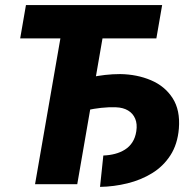

<svg xmlns="http://www.w3.org/2000/svg" viewBox="-20 -731 764 762"><path d="M267.6 -280.3 279.3 -409.7Q308.1 -417.5 337.6 -423.8Q367.2 -430.2 397.2 -433.6Q427.2 -437 457 -437Q523.9 -436 579.1 -412.6Q634.3 -389.2 665 -341.6Q695.8 -293.9 689.9 -220.7Q684.6 -158.2 656.2 -114.5Q627.9 -70.8 583.7 -43.7Q539.6 -16.6 485.8 -3.4Q432.1 9.8 377 10.7L390.1 -113.8Q414.6 -114.7 436.3 -120.4Q458 -126 475.8 -137.2Q493.7 -148.4 505.4 -166.5Q517.1 -184.6 521 -210.4Q525.4 -238.8 516.6 -259.8Q507.8 -280.8 488.3 -292.5Q468.8 -304.2 440.4 -305.2Q410.6 -306.2 381.8 -303Q353 -299.8 324.5 -293.7Q295.9 -287.6 267.6 -280.3ZM409.7 -710.9 286.6 0H119.1L242.7 -710.9ZM623.5 -710.9 600.6 -578.6H60.1L83 -710.9Z"/></svg>

Font: Roboto Black
Style: Italic
Weight: 900
Italic angle: -12°
Designer: Christian Robertson
Foundry: Google
Version: Version 3.0; 2020